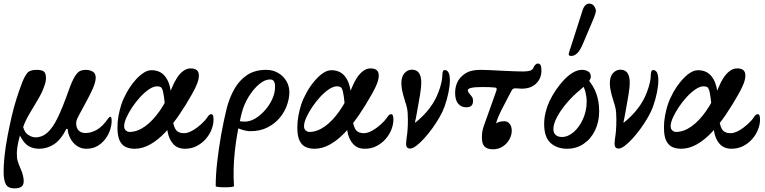

<svg xmlns="http://www.w3.org/2000/svg" viewBox="-50 -811 4228 1061"><path d="M30 230Q-4 230 -17 208.5Q-30 187 -30 136Q-30 101 -25 52Q-20 3 -8 -61Q3 -117 14 -165Q25 -213 39.5 -260Q54 -307 74 -359Q88 -393 102 -409Q116 -425 153 -425Q180 -425 192 -416Q204 -407 204 -380Q204 -371 202 -360Q200 -349 195 -336Q184 -302 160.5 -262.5Q137 -223 113.5 -183.5Q90 -144 78 -109Q86 -78 107 -65Q128 -52 145 -52Q183 -52 212.5 -78.5Q242 -105 269.5 -162Q297 -219 329 -310Q349 -366 364.5 -390Q380 -414 394 -419.5Q408 -425 423 -425Q445 -425 462 -415.5Q479 -406 479 -381Q479 -368 473 -348Q467 -328 449.5 -293Q432 -258 399 -198Q381 -165 376 -153.5Q371 -142 371 -130Q371 -104 384.5 -90Q398 -76 423 -76Q454 -76 485.5 -94Q517 -112 546 -154Q554 -166 560 -166Q567 -166 567 -142Q567 -120 558.5 -93.5Q550 -67 532.5 -43.5Q515 -20 489 -4.5Q463 11 427 11Q397 11 374 -5.5Q351 -22 338 -47.5Q325 -73 324 -98L317 -99Q286 -38 248 -13.5Q210 11 166 11Q133 11 107.5 -4Q82 -19 60 -62Q50 -25 46.5 -2Q43 21 43 38Q43 64 48 80Q53 96 64 122Q72 139 76.5 157.5Q81 176 81 190Q81 212 68 221Q55 230 30 230Z M694 11Q668 11 646.5 2Q625 -7 612 -32.5Q599 -58 599 -107Q599 -139 605 -171.5Q611 -204 620 -232Q631 -265 649.5 -298.5Q668 -332 691.5 -360.5Q715 -389 739.5 -406Q764 -423 787 -423Q834 -423 860.5 -391Q887 -359 894 -305Q897 -285 897.5 -256.5Q898 -228 899.5 -199Q901 -170 904 -149Q911 -105 925 -90Q939 -75 967 -75Q988 -75 1013.5 -89.5Q1039 -104 1061.5 -124.5Q1084 -145 1095 -162Q1102 -173 1107 -176.5Q1112 -180 1118 -180Q1130 -180 1130 -150Q1130 -124 1119 -95.5Q1108 -67 1087 -43Q1066 -19 1037 -4Q1008 11 972 11Q932 11 908 -14.5Q884 -40 876 -84Q876 -87 875 -92.5Q874 -98 873.5 -103Q873 -108 872 -110Q865 -193 860.5 -238.5Q856 -284 851 -304.5Q846 -325 838.5 -329.5Q831 -334 818 -334Q798 -334 773.5 -317.5Q749 -301 725 -275Q701 -249 681 -219Q661 -189 648.5 -161Q636 -133 636 -114Q636 -98 645.5 -90Q655 -82 666 -82Q708 -82 750.5 -112Q793 -142 832 -197.5Q871 -253 901 -328Q913 -358 928.5 -381.5Q944 -405 963 -419Q982 -433 1004 -433Q1049 -433 1049 -394Q1049 -375 1040 -350.5Q1031 -326 1011 -291Q978 -232 941 -177.5Q904 -123 864 -80.5Q824 -38 781 -13.5Q738 11 694 11Z M1142 217Q1142 157 1150 85.5Q1158 14 1171.5 -63Q1185 -140 1203 -213Q1218 -271 1245 -319Q1272 -367 1315 -396Q1358 -425 1421 -425Q1458 -425 1487 -408Q1516 -391 1532.5 -363Q1549 -335 1549 -301Q1549 -267 1535.5 -229Q1522 -191 1495 -159Q1468 -127 1427.5 -106.5Q1387 -86 1333 -86Q1312 -86 1280.5 -96.5Q1249 -107 1225 -126L1257 -154Q1268 -144 1276 -141.5Q1284 -139 1303 -139Q1332 -139 1361 -156.5Q1390 -174 1415 -202.5Q1440 -231 1455 -264.5Q1470 -298 1470 -331Q1470 -354 1463 -363Q1456 -372 1442 -372Q1414 -372 1382.5 -346Q1351 -320 1324 -276.5Q1297 -233 1284 -180Q1258 -73 1247.5 26Q1237 125 1243 217Q1243 221 1227.5 222.5Q1212 224 1192.5 224Q1173 224 1157.5 222.5Q1142 221 1142 217Z M1688 11Q1662 11 1640.5 2Q1619 -7 1606 -32.5Q1593 -58 1593 -107Q1593 -139 1599 -171.5Q1605 -204 1614 -232Q1625 -265 1643.5 -298.5Q1662 -332 1685.5 -360.5Q1709 -389 1733.5 -406Q1758 -423 1781 -423Q1828 -423 1854.5 -391Q1881 -359 1888 -305Q1891 -285 1891.5 -256.5Q1892 -228 1893.5 -199Q1895 -170 1898 -149Q1905 -105 1919 -90Q1933 -75 1961 -75Q1982 -75 2007.5 -89.5Q2033 -104 2055.5 -124.5Q2078 -145 2089 -162Q2096 -173 2101 -176.5Q2106 -180 2112 -180Q2124 -180 2124 -150Q2124 -124 2113 -95.5Q2102 -67 2081 -43Q2060 -19 2031 -4Q2002 11 1966 11Q1926 11 1902 -14.5Q1878 -40 1870 -84Q1870 -87 1869 -92.5Q1868 -98 1867.5 -103Q1867 -108 1866 -110Q1859 -193 1854.5 -238.5Q1850 -284 1845 -304.5Q1840 -325 1832.5 -329.5Q1825 -334 1812 -334Q1792 -334 1767.5 -317.5Q1743 -301 1719 -275Q1695 -249 1675 -219Q1655 -189 1642.5 -161Q1630 -133 1630 -114Q1630 -98 1639.5 -90Q1649 -82 1660 -82Q1702 -82 1744.5 -112Q1787 -142 1826 -197.5Q1865 -253 1895 -328Q1907 -358 1922.5 -381.5Q1938 -405 1957 -419Q1976 -433 1998 -433Q2043 -433 2043 -394Q2043 -375 2034 -350.5Q2025 -326 2005 -291Q1972 -232 1935 -177.5Q1898 -123 1858 -80.5Q1818 -38 1775 -13.5Q1732 11 1688 11Z M2217 10Q2194 10 2194 -16Q2194 -26 2196 -41.5Q2198 -57 2200 -70Q2201 -79 2202 -91Q2203 -103 2203.5 -118.5Q2204 -134 2204 -150Q2204 -191 2199.5 -212Q2195 -233 2190 -246Q2183 -268 2178 -287Q2173 -306 2170.5 -322Q2168 -338 2168 -351Q2168 -388 2185.5 -407Q2203 -426 2226 -426Q2252 -426 2265 -408Q2278 -390 2278 -354Q2278 -343 2276.5 -327.5Q2275 -312 2271.5 -290Q2268 -268 2262 -235Q2258 -213 2254.5 -192.5Q2251 -172 2248 -157.5Q2245 -143 2243 -135L2246 -134Q2293 -172 2324.5 -214Q2356 -256 2373 -302Q2383 -328 2388.5 -352Q2394 -376 2394 -390Q2394 -424 2407 -424Q2436 -424 2436 -367Q2436 -339 2428.5 -301Q2421 -263 2407 -223Q2397 -195 2379 -163.5Q2361 -132 2338.5 -101Q2316 -70 2293 -45Q2270 -20 2250 -5Q2230 10 2217 10Z M2674 14Q2643 14 2628 -1Q2613 -16 2613 -51Q2613 -68 2615.5 -84Q2618 -100 2624 -116L2691 -304Q2700 -326 2687 -327Q2667 -329 2652.5 -329.5Q2638 -330 2614 -330Q2574 -330 2554.5 -325.5Q2535 -321 2535 -312Q2535 -306 2539.5 -299.5Q2544 -293 2548 -289Q2554 -282 2559 -274.5Q2564 -267 2564 -253Q2564 -235 2554.5 -226.5Q2545 -218 2527 -218Q2499 -218 2482 -238Q2465 -258 2465 -298Q2465 -339 2484 -368.5Q2503 -398 2538 -414Q2549 -419 2567 -422Q2585 -425 2609 -425Q2627 -425 2656.5 -423.5Q2686 -422 2726 -420Q2767 -418 2795.5 -417Q2824 -416 2841 -416Q2865 -416 2879 -420.5Q2893 -425 2897 -435Q2901 -446 2908 -453Q2915 -460 2921 -460Q2932 -460 2937 -451.5Q2942 -443 2942 -422Q2942 -378 2913 -349.5Q2884 -321 2833 -321Q2823 -321 2815 -322Q2807 -323 2797 -323Q2784 -323 2778 -312L2757 -272Q2737 -235 2718.5 -198Q2700 -161 2691 -129Q2697 -134 2709.5 -137.5Q2722 -141 2738 -141Q2755 -141 2766.5 -126.5Q2778 -112 2778 -89Q2778 -64 2764.5 -40Q2751 -16 2727.5 -1Q2704 14 2674 14Z M3084 11Q3028 11 2992.5 -21Q2957 -53 2957 -126Q2957 -158 2965 -190.5Q2973 -223 2986 -251Q3002 -284 3023 -315Q3044 -346 3068 -371Q3092 -396 3117 -410.5Q3142 -425 3166 -425Q3186 -425 3200.5 -416Q3215 -407 3215 -388Q3215 -375 3202 -358.5Q3189 -342 3158 -316Q3117 -283 3082.5 -242.5Q3048 -202 3028 -164Q3008 -126 3008 -98Q3008 -77 3020.5 -65.5Q3033 -54 3055 -54Q3089 -54 3120.5 -81.5Q3152 -109 3172 -154Q3192 -199 3192 -249Q3192 -275 3185.5 -301Q3179 -327 3168 -344L3196 -375Q3261 -304 3261 -197Q3261 -137 3238 -90Q3215 -43 3175 -16Q3135 11 3084 11ZM3108 -502Q3099 -502 3096 -504Q3093 -506 3093 -510Q3093 -512 3093 -514.5Q3093 -517 3094 -519L3169 -753Q3181 -791 3206 -791Q3224 -791 3233.5 -776.5Q3243 -762 3243 -750Q3243 -745 3238 -729.5Q3233 -714 3220 -684L3172 -571Q3144 -502 3108 -502Z M3369 10Q3346 10 3346 -16Q3346 -26 3348 -41.5Q3350 -57 3352 -70Q3353 -79 3354 -91Q3355 -103 3355.5 -118.5Q3356 -134 3356 -150Q3356 -191 3351.5 -212Q3347 -233 3342 -246Q3335 -268 3330 -287Q3325 -306 3322.5 -322Q3320 -338 3320 -351Q3320 -388 3337.5 -407Q3355 -426 3378 -426Q3404 -426 3417 -408Q3430 -390 3430 -354Q3430 -343 3428.5 -327.5Q3427 -312 3423.5 -290Q3420 -268 3414 -235Q3410 -213 3406.5 -192.5Q3403 -172 3400 -157.5Q3397 -143 3395 -135L3398 -134Q3445 -172 3476.5 -214Q3508 -256 3525 -302Q3535 -328 3540.5 -352Q3546 -376 3546 -390Q3546 -424 3559 -424Q3588 -424 3588 -367Q3588 -339 3580.5 -301Q3573 -263 3559 -223Q3549 -195 3531 -163.5Q3513 -132 3490.5 -101Q3468 -70 3445 -45Q3422 -20 3402 -5Q3382 10 3369 10Z M3714 11Q3688 11 3666.5 2Q3645 -7 3632 -32.5Q3619 -58 3619 -107Q3619 -139 3625 -171.5Q3631 -204 3640 -232Q3651 -265 3669.5 -298.5Q3688 -332 3711.5 -360.5Q3735 -389 3759.5 -406Q3784 -423 3807 -423Q3854 -423 3880.5 -391Q3907 -359 3914 -305Q3917 -285 3917.5 -256.5Q3918 -228 3919.5 -199Q3921 -170 3924 -149Q3931 -105 3945 -90Q3959 -75 3987 -75Q4008 -75 4033.5 -89.5Q4059 -104 4081.5 -124.5Q4104 -145 4115 -162Q4122 -173 4127 -176.5Q4132 -180 4138 -180Q4150 -180 4150 -150Q4150 -124 4139 -95.5Q4128 -67 4107 -43Q4086 -19 4057 -4Q4028 11 3992 11Q3952 11 3928 -14.5Q3904 -40 3896 -84Q3896 -87 3895 -92.5Q3894 -98 3893.5 -103Q3893 -108 3892 -110Q3885 -193 3880.5 -238.5Q3876 -284 3871 -304.5Q3866 -325 3858.5 -329.5Q3851 -334 3838 -334Q3818 -334 3793.5 -317.5Q3769 -301 3745 -275Q3721 -249 3701 -219Q3681 -189 3668.5 -161Q3656 -133 3656 -114Q3656 -98 3665.5 -90Q3675 -82 3686 -82Q3728 -82 3770.5 -112Q3813 -142 3852 -197.5Q3891 -253 3921 -328Q3933 -358 3948.5 -381.5Q3964 -405 3983 -419Q4002 -433 4024 -433Q4069 -433 4069 -394Q4069 -375 4060 -350.5Q4051 -326 4031 -291Q3998 -232 3961 -177.5Q3924 -123 3884 -80.5Q3844 -38 3801 -13.5Q3758 11 3714 11Z"/></svg>

Font: Junicode VF
Style: Italic
Weight: 400
Italic angle: -11°
Designer: Peter S. Baker
Version: Version 2.209